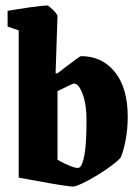

<svg xmlns="http://www.w3.org/2000/svg" viewBox="-20 -677 517 708"><path d="M279 -470Q357 -470 404 -411Q451 -352 451 -247Q451 -201 443 -159.5Q435 -118 425 -96Q415 -84 391 -66Q367 -48 338 -30.5Q309 -13 284 -1Q259 11 248 11Q243 11 218 7.5Q193 4 159.5 -2Q126 -8 95.5 -13.5Q65 -19 49 -22V-565L8 -579V-637Q20 -639 41.5 -642.5Q63 -646 87 -649.5Q111 -653 130 -655Q149 -657 154 -657Q157 -657 166.5 -649Q176 -641 184 -631.5Q192 -622 192 -618L185 -407L191 -406Q205 -417 225 -432Q245 -447 260.5 -458.5Q276 -470 279 -470ZM253 -369Q250 -369 237.5 -363Q225 -357 211 -350Q197 -343 192 -341V-88Q204 -81 220.5 -73Q237 -65 251.5 -60.5Q266 -56 272 -59Q284 -65 291.5 -106Q299 -147 299 -234Q299 -293 284.5 -331Q270 -369 253 -369Z"/></svg>

Font: Grenze Gotisch ExtraBold
Style: Regular
Weight: 800
Designer: Renata Polastri
Foundry: Omnibus-Type
Version: Version 1.001